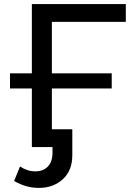

<svg xmlns="http://www.w3.org/2000/svg" viewBox="-20 -720 659 940"><path d="M234 -613H596V-700H136V-361H29V-287H136V0H237V28C237 57.3 229.3 79.8 214 95.5C198.7 111.2 178.3 119 153 119C127 119 102 111 78 95L49 166C87.7 188.7 128 200 170 200C217.3 200 256.5 185.8 287.5 157.5C318.5 129.2 334 90 334 40V-87H234V-287H527V-361H234Z"/></svg>

Font: Rookery
Style: Regular
Weight: 400
Designer: Ryan Kimball / Julieta Ulanovsky
Foundry: Motorola Mobility LLC.
Version: Version 1.0